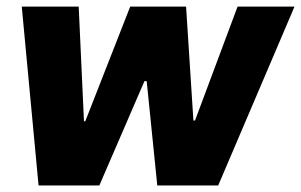

<svg xmlns="http://www.w3.org/2000/svg" viewBox="-20 -566 919 586"><path d="M97.7 0 46.4 -545.9H220.2L236.3 -195.8H240.2L377.4 -545.9H547.9L570.3 -198.2H575.2L705.1 -545.9H878.9L646 0H460L427.7 -318.4H420.9L283.2 0Z"/></svg>

Font: Inter Tight ExtraBold
Style: Italic
Weight: 800
Italic angle: -9.39999°
Designer: Rasmus Andersson
Foundry: rsms
Version: Version 3.004